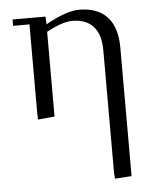

<svg xmlns="http://www.w3.org/2000/svg" viewBox="-53 -501 673 840"><g transform="rotate(-5 283.0 -81.0)"><path d="M32.2 -411.1V-439H176.8L178.2 -411.1V-404.8Q269.5 -456.1 325.2 -456.1Q406.7 -456.1 449 -410.2Q491.2 -364.3 491.2 -274.9V289.1L418 293.9L416 269V-270Q416 -340.3 383.8 -375.2Q351.6 -410.2 292 -410.2Q248 -410.2 178.2 -372.1V0L105 6.8L104 -19V-411.1Z"/></g></svg>

Font: Dehuti Alt
Style: Book
Weight: 400
Version: Version 1.2